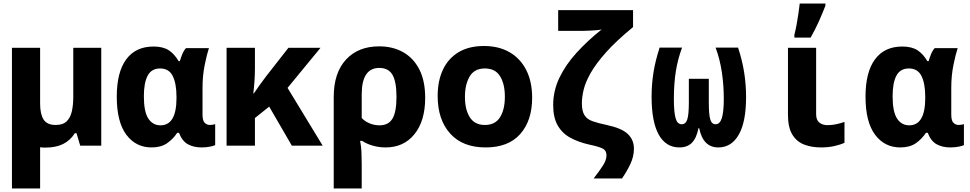

<svg xmlns="http://www.w3.org/2000/svg" viewBox="-20 -817 5440 1077"><path d="M233 11Q218 11 205 9V240H47V-549H205V-236Q205 -177 224.5 -146.5Q244 -116 292 -116Q333 -116 354 -136.5Q375 -157 383 -192.5Q391 -228 391 -273V-549H548V0H430L409 -70H400Q374 -29 333.5 -9Q293 11 233 11Z M830 10Q742 10 688.5 -61.5Q635 -133 635 -275Q635 -412 688 -484Q741 -556 841 -556Q894 -556 926 -535.5Q958 -515 982 -474H989Q994 -492 1002 -512Q1010 -532 1023 -547H1152Q1141 -515 1128.5 -454Q1116 -393 1116 -324V-174Q1116 -140 1128.5 -128Q1141 -116 1157 -116Q1164 -116 1173.5 -117.5Q1183 -119 1187 -121V-3Q1180 1 1158.5 5.5Q1137 10 1110 10Q1067 10 1034.5 -7.5Q1002 -25 984 -72H974Q951 -37 917 -13.5Q883 10 830 10ZM880 -114Q970 -114 970 -267V-273Q970 -348 949 -390.5Q928 -433 878 -433Q830 -433 808.5 -393Q787 -353 787 -277Q787 -190 812 -152Q837 -114 880 -114Z M1251 0V-549H1410V-433Q1410 -399 1407.5 -362.5Q1405 -326 1401 -293H1404Q1435 -339 1472 -388L1598 -549H1778L1593 -324L1790 0H1617L1490 -219L1410 -155V0Z M1852 -273Q1852 -408 1920.5 -482.5Q1989 -557 2107 -557Q2183 -557 2241 -524.5Q2299 -492 2332 -428Q2365 -364 2365 -268Q2365 -139 2305 -64.5Q2245 10 2143 10Q2106 10 2071 0Q2036 -10 2011 -27H2000Q2006 4 2007.5 35Q2009 66 2009 104V240H1852ZM2109 -114Q2159 -114 2181.5 -151.5Q2204 -189 2204 -274Q2204 -359 2181.5 -397.5Q2159 -436 2108 -436Q2009 -436 2009 -288V-155Q2028 -135 2054.5 -124.5Q2081 -114 2109 -114Z M2704 10Q2575 10 2505 -68Q2435 -146 2435 -279Q2435 -363 2464.5 -426Q2494 -489 2552 -524Q2610 -559 2695 -559Q2778 -559 2838.5 -524Q2899 -489 2932 -424Q2965 -359 2965 -269Q2965 -141 2898.5 -65.5Q2832 10 2704 10ZM2700 -116Q2758 -116 2785 -159.5Q2812 -203 2812 -274Q2812 -346 2785 -389.5Q2758 -433 2700 -433Q2641 -433 2614.5 -388Q2588 -343 2588 -274Q2588 -202 2615.5 -159Q2643 -116 2700 -116Z M3310 184Q3341 144 3361.5 112.5Q3382 81 3382 54Q3382 28 3362 17Q3342 6 3285 -6Q3223 -20 3178 -45Q3133 -70 3108 -114Q3083 -158 3083 -228Q3083 -308 3118 -381Q3153 -454 3214.5 -521.5Q3276 -589 3355 -652Q3344 -649 3324.5 -647.5Q3305 -646 3285.5 -645Q3266 -644 3253 -644H3111V-760H3531V-665Q3437 -588 3380 -524Q3323 -460 3293.5 -408Q3264 -356 3254 -314Q3244 -272 3244 -238Q3244 -194 3258.5 -171Q3273 -148 3304 -137Q3335 -126 3383 -116Q3468 -98 3502 -65Q3536 -32 3536 17Q3536 61 3515.5 104Q3495 147 3469 184Z M3791 10Q3715 10 3675 -62Q3635 -134 3635 -275Q3635 -344 3645.5 -410Q3656 -476 3680 -550H3806Q3782 -486 3771 -417Q3760 -348 3760 -262Q3760 -189 3769.5 -154.5Q3779 -120 3804 -120Q3827 -120 3835.5 -148Q3844 -176 3844 -242V-375H3956V-242Q3956 -175 3964 -147.5Q3972 -120 3994 -120Q4018 -120 4029 -154.5Q4040 -189 4040 -263Q4040 -340 4029 -413Q4018 -486 3994 -550H4120Q4143 -481 4154 -412.5Q4165 -344 4165 -273Q4165 -133 4124 -61.5Q4083 10 4009 10Q3924 10 3902 -98H3898Q3887 -42 3861 -16Q3835 10 3791 10Z M4585 10Q4533 10 4491 -6Q4449 -22 4424.5 -62Q4400 -102 4400 -173V-549H4558V-176Q4558 -144 4576 -129.5Q4594 -115 4621 -115Q4647 -115 4670 -120Q4693 -125 4717 -133V-16Q4693 -5 4659.5 2.5Q4626 10 4585 10ZM4436 -622Q4442 -645 4448 -676.5Q4454 -708 4458.5 -740Q4463 -772 4466 -797H4610V-785Q4595 -746 4574.5 -699.5Q4554 -653 4527 -606H4436Z M5030 10Q4942 10 4888.5 -61.5Q4835 -133 4835 -275Q4835 -412 4888 -484Q4941 -556 5041 -556Q5094 -556 5126 -535.5Q5158 -515 5182 -474H5189Q5194 -492 5202 -512Q5210 -532 5223 -547H5352Q5341 -515 5328.5 -454Q5316 -393 5316 -324V-174Q5316 -140 5328.5 -128Q5341 -116 5357 -116Q5364 -116 5373.5 -117.5Q5383 -119 5387 -121V-3Q5380 1 5358.5 5.5Q5337 10 5310 10Q5267 10 5234.5 -7.5Q5202 -25 5184 -72H5174Q5151 -37 5117 -13.5Q5083 10 5030 10ZM5080 -114Q5170 -114 5170 -267V-273Q5170 -348 5149 -390.5Q5128 -433 5078 -433Q5030 -433 5008.5 -393Q4987 -353 4987 -277Q4987 -190 5012 -152Q5037 -114 5080 -114Z"/></svg>

Font: Noto Sans Mono ExtraBold
Style: Regular
Weight: 800
Designer: Monotype Design Team
Foundry: Monotype Imaging Inc.
Version: Version 2.014